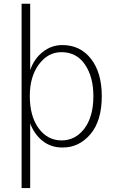

<svg xmlns="http://www.w3.org/2000/svg" viewBox="-20 -753 602 1003"><path d="M135.7 -252Q135.7 -145.5 182.1 -82.5Q228.5 -19.5 301.8 -19.5Q374 -19.5 420.9 -81.5Q467.8 -143.6 467.8 -251Q467.8 -351.6 423.8 -416Q379.9 -480.5 300.8 -480.5Q230.5 -480.5 183.1 -416.5Q135.7 -352.5 135.7 -252ZM92.8 229.5V-733.4H137.7V-386.7Q158.2 -446.3 203.6 -481.9Q249 -517.6 305.7 -517.6Q399.4 -517.6 455.6 -445.3Q511.7 -373 511.7 -251Q511.7 -121.1 451.7 -51.3Q391.6 18.6 305.7 17.6Q245.1 17.6 201.7 -17.6Q158.2 -52.7 137.7 -108.4V229.5Z"/></svg>

Font: Gothic A1 ExtraLight
Style: Regular
Weight: 275
Designer: HanYang I&C Co.,Ltd.
Foundry: HanYang I&C Co.,Ltd.
Version: Version 2.50